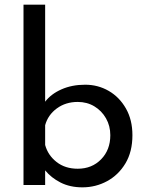

<svg xmlns="http://www.w3.org/2000/svg" viewBox="-20 -795 633 825"><path d="M334 10Q281 10 240.5 -10.5Q200 -31 174 -63V0H81V-775H174V-358Q199 -391 244 -411Q289 -431 346 -431Q401 -431 447 -404.5Q493 -378 521 -329Q549 -280 549 -214Q549 -143 519 -93Q489 -43 440 -16.5Q391 10 334 10ZM314 -70Q375 -70 414.5 -110.5Q454 -151 454 -214Q454 -254 435.5 -286.5Q417 -319 385.5 -338Q354 -357 314 -357Q262 -357 224 -329Q186 -301 174 -257V-172Q186 -128 223 -99Q260 -70 314 -70Z"/></svg>

Font: Synthetic
Style: Regular
Weight: 400
Designer: Santiago Orozco
Foundry: Typemade
Version: Version 2.000; ttfautohint (v1.8.4.7-5d5b)